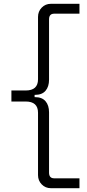

<svg xmlns="http://www.w3.org/2000/svg" viewBox="-20 -760 458 1010"><path d="M398 230H248Q219 230 199.5 210Q180 190 180 161V-167Q180 -226 115 -226H40V-284H115Q180 -284 180 -343V-671Q180 -700 199.5 -720Q219 -740 248 -740H398V-688H265Q238 -688 238 -658V-341Q238 -304 219.5 -282.5Q201 -261 165 -261H162V-249H165Q201 -249 219.5 -227.5Q238 -206 238 -169V148Q238 178 265 178H398Z"/></svg>

Font: Space Grotesk Variable Light
Style: Regular
Weight: 300
Designer: Florian Karsten
Foundry: Florian Karsten
Version: Version 2.000